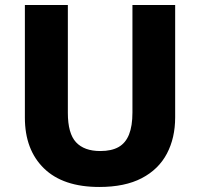

<svg xmlns="http://www.w3.org/2000/svg" viewBox="-20 -734 796 764"><path d="M677 -267Q677 -185 644 -122.5Q611 -60 544 -25Q477 10 375 10Q231 10 155 -64Q79 -138 79 -266V-714H250V-285Q250 -203 282.5 -168Q315 -133 379 -133Q424 -133 452 -149Q480 -165 493.5 -199Q507 -233 507 -286V-714H677Z"/></svg>

Font: Noto Sans Devanagari ExtraBold
Style: Regular
Weight: 800
Version: Version 2.003